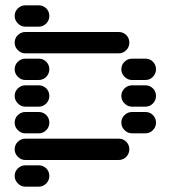

<svg xmlns="http://www.w3.org/2000/svg" viewBox="-20 -710 640 720"><path d="M35 -50Q35 -34 47 -22Q59 -10 75 -10H125Q142 -10 153.5 -22Q165 -34 165 -50Q165 -67 153.5 -78.5Q142 -90 125 -90H75Q59 -90 47 -78.5Q35 -67 35 -50ZM35 -150Q35 -134 47 -122Q59 -110 75 -110H425Q442 -110 453.5 -122Q465 -134 465 -150Q465 -167 453.5 -178.5Q442 -190 425 -190H75Q59 -190 47 -178.5Q35 -167 35 -150ZM435 -250Q435 -234 447 -222Q459 -210 475 -210H525Q542 -210 553.5 -222Q565 -234 565 -250Q565 -267 553.5 -278.5Q542 -290 525 -290H475Q459 -290 447 -278.5Q435 -267 435 -250ZM35 -250Q35 -234 47 -222Q59 -210 75 -210H125Q142 -210 153.5 -222Q165 -234 165 -250Q165 -267 153.5 -278.5Q142 -290 125 -290H75Q59 -290 47 -278.5Q35 -267 35 -250ZM435 -350Q435 -334 447 -322Q459 -310 475 -310H525Q542 -310 553.5 -322Q565 -334 565 -350Q565 -367 553.5 -378.5Q542 -390 525 -390H475Q459 -390 447 -378.5Q435 -367 435 -350ZM35 -350Q35 -334 47 -322Q59 -310 75 -310H125Q142 -310 153.5 -322Q165 -334 165 -350Q165 -367 153.5 -378.5Q142 -390 125 -390H75Q59 -390 47 -378.5Q35 -367 35 -350ZM435 -450Q435 -434 447 -422Q459 -410 475 -410H525Q542 -410 553.5 -422Q565 -434 565 -450Q565 -467 553.5 -478.5Q542 -490 525 -490H475Q459 -490 447 -478.5Q435 -467 435 -450ZM35 -450Q35 -434 47 -422Q59 -410 75 -410H125Q142 -410 153.5 -422Q165 -434 165 -450Q165 -467 153.5 -478.5Q142 -490 125 -490H75Q59 -490 47 -478.5Q35 -467 35 -450ZM35 -550Q35 -534 47 -522Q59 -510 75 -510H425Q442 -510 453.5 -522Q465 -534 465 -550Q465 -567 453.5 -578.5Q442 -590 425 -590H75Q59 -590 47 -578.5Q35 -567 35 -550ZM35 -650Q35 -634 47 -622Q59 -610 75 -610H125Q142 -610 153.5 -622Q165 -634 165 -650Q165 -667 153.5 -678.5Q142 -690 125 -690H75Q59 -690 47 -678.5Q35 -667 35 -650Z"/></svg>

Font: Matrix Sans Raster
Style: Regular
Weight: 400
Designer: Brad Neil
Version: Version 1.100